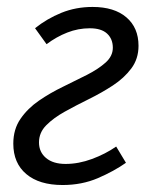

<svg xmlns="http://www.w3.org/2000/svg" viewBox="-20 -518 428 550"><path d="M159.4 12Q92.4 12 55.3 -19.4Q18.1 -50.7 18.1 -106.5Q18.1 -147.8 38.8 -177.7Q59.5 -207.7 91.7 -229.8Q123.9 -251.9 160.6 -269.6Q197.4 -287.4 229.6 -303.8Q261.8 -320.3 282.5 -338.8Q303.2 -357.3 303.2 -381.2Q303.2 -406.5 286.7 -421.8Q270.2 -437 237.3 -437Q203.9 -437 172.8 -424.8Q141.6 -412.6 113.4 -391.4L80.4 -437.2Q114.5 -464.5 155.8 -481.3Q197.2 -498.1 245.2 -498.1Q307.4 -498.1 342.1 -468.3Q376.8 -438.6 376.8 -386.8Q376.8 -349.4 356.1 -321.8Q335.4 -294.2 303.2 -273.1Q271.1 -252.1 234.3 -234Q197.5 -215.9 165.3 -198Q133.2 -180.1 112.5 -159.2Q91.7 -138.3 91.7 -110Q91.7 -82.4 111.9 -65.4Q132.1 -48.4 168 -48.4Q205.2 -48.4 243.5 -62.6Q281.9 -76.8 312.8 -98.2L340.8 -51.7Q306.4 -27.5 260.4 -7.7Q214.4 12 159.4 12Z"/></svg>

Font: Source Sans 3 VF
Style: Italic
Weight: 200
Italic angle: -11°
Designer: Paul D. Hunt
Foundry: Adobe Systems Incorporated
Version: Version 3.042;hotconv 1.0.118;makeotfexe 2.5.65603